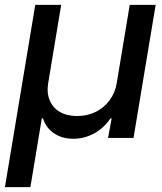

<svg xmlns="http://www.w3.org/2000/svg" viewBox="-49 -566 664 788"><path d="M-28.8 202.1 95.7 -545.9H202.1L148.9 -225.6Q142.1 -185.5 154.8 -154.8Q167.5 -124 196.3 -106.9Q225.1 -89.8 267.1 -89.8Q309.6 -89.8 344 -106.9Q378.4 -124 401.1 -154.8Q423.8 -185.5 430.2 -225.6L483.4 -545.9H589.8L499 0H394.5L409.2 -80.1H404.3Q377 -39.6 336.2 -17.8Q295.4 3.9 251.5 3.4Q208 3.9 174.3 -17.8Q140.6 -39.6 127.4 -80.1H122.6L75.7 202.1Z"/></svg>

Font: Inter Tight Medium
Style: Italic
Weight: 500
Italic angle: -9.39999°
Designer: Rasmus Andersson
Foundry: rsms
Version: Version 3.004